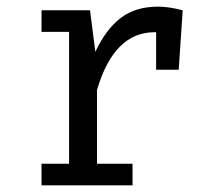

<svg xmlns="http://www.w3.org/2000/svg" viewBox="-20 -558 640 578"><path d="M456 -538Q488 -538 530 -527L518 -348H450V-461H445Q323 -461 272 -287V-65H379V0H105V-65H188V-462H105V-527H251L267 -402Q299 -470 343.5 -504Q388 -538 456 -538Z"/></svg>

Font: Fira Mono
Style: Regular
Weight: 400
Designer: Carrois Corporate & Edenspiekermann AG
Foundry: Carrois Corporate GbR & Edenspiekermann AG
Version: Version 3.206;PS 003.206;hotconv 1.0.70;makeotf.lib2.5.58329